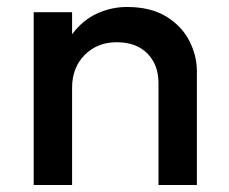

<svg xmlns="http://www.w3.org/2000/svg" viewBox="-20 -530 656 550"><path d="M76.5 0V-495H186.5V-432Q217.5 -473 258.5 -491.5Q299.5 -510 343.5 -510Q411.5 -510 456 -482.8Q500.5 -455.5 522.2 -413.2Q544 -371 544 -326V0H434V-292Q434 -344.5 402.2 -376.8Q370.5 -409 314 -409Q259 -409 222.8 -372.8Q186.5 -336.5 186.5 -278.5V0Z"/></svg>

Font: Geologica
Style: Regular
Weight: 400
Designer: Sindre Bremnes, Frode Helland
Foundry: Monokrom Skriftforlag AS
Version: Version 1.010; ttfautohint (v1.8.4.7-5d5b);gftools[0.9.28]